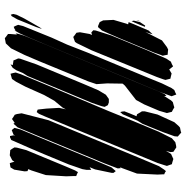

<svg xmlns="http://www.w3.org/2000/svg" viewBox="-8 -744 754 777"><g transform="rotate(90 368.5 -356.0)"><path d="M516 -641 482 -557 469 -536 465 -527 443 -476 434 -466 432 -474 431 -483 440 -506 451 -532 443 -534 436 -546 431 -554V-565L444 -617L475 -685L491 -703L497 -708L512 -711L517 -713L526 -705L533 -699L532 -686ZM640 -617 504 -287 452 -162 441 -137 434 -128 424 -132 423 -140 420 -167 417 -219 423 -246 416 -233 388 -199 365 -158 331 -82 311 -44 300 -28 286 -24 279 -22 276 -33 274 -43 281 -64 331 -184 430 -419 471 -520 513 -621 540 -675 556 -689 569 -692 577 -693 586 -687 595 -681 596 -669 591 -651 598 -663 604 -672 624 -681 637 -677 645 -675 647 -669 652 -655 649 -645ZM355 -633 163 -170 134 -101 116 -60 108 -46 104 -38V-43L97 -38L89 -35L85 -43L81 -53L86 -73L103 -115L133 -189L161 -251L193 -333L296 -581L318 -635L337 -674L345 -685L355 -689L363 -693L367 -682L370 -674L366 -663ZM429 -624 403 -563 385 -530 327 -485 319 -476 318 -413 321 -370 310 -337 289 -286 229 -140 203 -79 176 -24 156 -3 145 -1 135 1 129 -4 118 -12V-20L120 -44L122 -50V-49L116 -43L117 -52L125 -78L169 -184L313 -531L351 -623L362 -647L369 -653V-644L387 -672L394 -679L409 -683L415 -685L425 -679L433 -675L435 -667L438 -655ZM292 -614 184 -350 155 -290 150 -283 139 -279 130 -276 124 -281 113 -289 111 -303 118 -342 122 -352 112 -349 103 -357 104 -367 124 -430 184 -575 218 -653 230 -671 240 -675 249 -680 254 -674 261 -665V-664L278 -674L290 -671L299 -669L302 -657L304 -649L301 -639ZM194 -605 136 -465 116 -419 104 -392 90 -376 84 -377 70 -383 63 -397 61 -439 76 -490 79 -498 70 -500 78 -520 104 -581 119 -597 117 -589 110 -568 144 -635 171 -655 181 -660 189 -659 202 -658 204 -647 206 -638 202 -628ZM641 -401 524 -118 496 -51 481 -34 478 -39 469 -33 462 -28 455 -33 445 -39 442 -48 439 -67 467 -176 616 -535 653 -623 667 -644 673 -651 679 -647 686 -644V-639L687 -617L683 -534L661 -474L657 -465L661 -468L662 -456ZM82 -548 71 -522 66 -512 64 -521 70 -546 84 -567 89 -566ZM63 -539 68 -549 65 -541 62 -531ZM646 -258 605 -159 579 -98 550 -32 547 -25 536 -20H531L528 -35L530 -41L525 -34L507 -27L498 -38L500 -46L505 -64L531 -126L628 -360L658 -431L673 -448L680 -439V-431L666 -364L657 -342L668 -349V-344V-330L665 -313ZM397 -352 288 -91 276 -72 265 -46 255 -31 241 -22 243 -28 244 -31 233 -33 225 -34 222 -42 217 -53 218 -61 241 -127 320 -317 346 -378 364 -408 381 -420H395L406 -416L413 -403L410 -390ZM667 -37 658 -22 641 -19 639 -24 635 -37V-38L629 -29L619 -24L609 -19L599 -20L588 -21L583 -28L577 -38L578 -48L588 -86L653 -243L670 -283L677 -295L685 -291L693 -288V-277L694 -247L689 -165L670 -106L665 -94L667 -93L673 -91L674 -79ZM55 -77 72 -107 91 -140 97 -149 96 -144 90 -126 59 -50 46 -27 40 -23 37 -33 40 -46Z"/></g></svg>

Font: Rubik Marker Hatch
Style: Regular
Weight: 400
Designer: Hubert and Fischer, NaN
Foundry: Hubert & Fischer, NaN
Version: Version 2.200